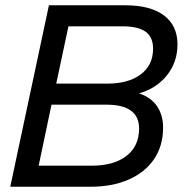

<svg xmlns="http://www.w3.org/2000/svg" viewBox="-20 -710 712 730"><path d="M615.2 -424.3Q575.2 -374 508.8 -355Q554.2 -339.8 577.1 -306.2Q600.1 -272 600.1 -225.1Q600.1 -155.3 565.4 -104.5Q531.2 -54.2 468.3 -26.9Q406.7 0 324.2 0H19L166 -689.9H457Q552.2 -689.9 604 -650.9Q654.8 -612.3 654.8 -541Q654.8 -474.1 615.2 -424.3ZM514.6 -426.8Q562 -461.9 562 -524.9Q562 -568.8 533.7 -589.4Q504.9 -609.9 446.8 -609.9H240.2L193.8 -392.1H388.2Q467.8 -392.1 514.6 -426.8ZM461.4 -117.7Q508.8 -154.8 508.8 -221.2Q508.8 -312 384.8 -312H175.8L127 -80.1H329.1Q413.6 -80.1 461.4 -117.7Z"/></svg>

Font: D-DIN Exp
Style: DINExp-Italic
Weight: 400
Width: 7
Italic angle: -12°
Designer: Charles Nix
Foundry: Datto Inc.
Version: Version 1.00